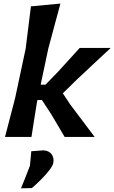

<svg xmlns="http://www.w3.org/2000/svg" viewBox="-20 -766 640 1074"><path d="M8 0Q22 -54 35.2 -104.5Q48.5 -155 64.5 -217L123.5 -493.5Q131 -555 138.5 -613.8Q146 -672.5 153 -730.5L318 -746Q301.5 -686 285 -623.8Q268.5 -561.5 250 -493.5L207.5 -292.5H234.5L304.5 -364.5Q334.5 -398 365.2 -431.2Q396 -464.5 426 -498H599.5Q551.5 -453.5 504 -409Q456.5 -364.5 408.5 -319.5L331.5 -244L373.5 -180.5Q407.5 -135.5 441.8 -90Q476 -44.5 509.5 0H341.5Q323 -32 304.2 -63.5Q285.5 -95 266.5 -127L214.5 -206.5H189.5L186.5 -193Q178 -140.5 170.8 -95Q163.5 -49.5 156 0ZM97.5 287.5Q111 255 123 224.5Q135 194 147.5 160.5Q149.5 141.5 151.2 120.8Q153 100 155 80L222.5 75Q255 77 269.2 97.5Q283.5 118 278 146Q275 161.5 255.2 187Q235.5 212.5 208.8 239.2Q182 266 158 286Z"/></svg>

Font: Commissioner Loud SemiBold
Style: Italic
Weight: 600
Italic angle: -12°
Designer: Kostas Bartsokas
Foundry: Kostas Bartsokas
Version: Version 1.000; ttfautohint (v1.8.3)